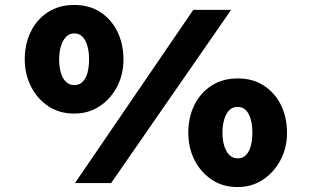

<svg xmlns="http://www.w3.org/2000/svg" viewBox="-20 -740 1264 776"><path d="M283 0 761 -700H914L429 0ZM280 -281Q220 -281 175.5 -310.5Q131 -340 105.5 -390Q80 -440 80 -500Q80 -562 104.5 -612Q129 -662 174 -691Q219 -720 280 -720Q341 -720 385.5 -691Q430 -662 454.5 -612Q479 -562 479 -500Q479 -439 453 -389.5Q427 -340 382.5 -310.5Q338 -281 280 -281ZM280 -396Q301 -396 314.5 -410Q328 -424 334 -447.5Q340 -471 340 -500Q340 -530 333.5 -553.5Q327 -577 314 -591Q301 -605 280 -605Q260 -605 246.5 -590.5Q233 -576 226 -552.5Q219 -529 219 -500Q219 -470 226 -446Q233 -422 247 -409Q261 -396 280 -396ZM940 16Q880 16 835.5 -14Q791 -44 766 -93.5Q741 -143 741 -203Q741 -266 765.5 -315.5Q790 -365 835 -394Q880 -423 941 -423Q1002 -423 1046.5 -394Q1091 -365 1115.5 -315.5Q1140 -266 1140 -203Q1140 -143 1114 -93.5Q1088 -44 1043 -14Q998 16 940 16ZM941 -100Q962 -100 975 -114Q988 -128 994 -151.5Q1000 -175 1000 -203Q1000 -234 993.5 -257.5Q987 -281 974 -294.5Q961 -308 940 -308Q920 -308 906.5 -294.5Q893 -281 886 -256.5Q879 -232 879 -203Q879 -174 886.5 -150Q894 -126 907.5 -113Q921 -100 941 -100Z"/></svg>

Font: Lexend Tera
Style: Bold
Weight: 700
Designer: Bonnie Shaver-Troup, Thomas Jockin
Foundry: Lexend
Version: Version 1.007